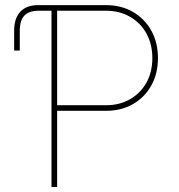

<svg xmlns="http://www.w3.org/2000/svg" viewBox="-20 -748 715 768"><path d="M36.6 -545.9V-625Q36.6 -674.8 61.3 -701.2Q85.9 -727.5 132.3 -727.5H186V-705.1H134.3Q95.7 -705.1 77.4 -685.5Q59.1 -666 59.1 -625V-545.9ZM186 0V-727.5H403.8Q464.8 -727.5 511.7 -700.4Q558.6 -673.3 585.2 -625.5Q611.8 -577.6 611.8 -515.6Q611.8 -453.6 585.2 -406Q558.6 -358.4 511.7 -331.5Q464.8 -304.7 403.8 -304.7H197.8V-327.1H403.8Q458 -327.1 500 -351.1Q542 -375 565.7 -417.5Q589.4 -460 589.4 -515.6Q589.4 -571.3 565.7 -614Q542 -656.7 500 -680.9Q458 -705.1 403.8 -705.1H208.5V0Z"/></svg>

Font: Inter 17pt Thin
Style: Regular
Weight: 250
Version: Version 4.001;git-66647c0bb